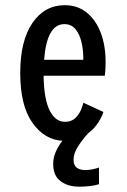

<svg xmlns="http://www.w3.org/2000/svg" viewBox="-20 -532 490 740"><path d="M361.5 113.5V178Q347 183 326 185.2Q305 187.5 285.5 187.5Q241.5 187.5 213.2 166.2Q185 145 185 99.5Q185 74.5 195.5 51.8Q206 29 220.5 10.5Q151.5 7 104.8 -59Q58 -125 58 -250.5Q58 -375 105 -443.5Q152 -512 229.5 -512Q279 -512 314.2 -483.5Q349.5 -455 368.2 -405.8Q387 -356.5 387 -293.5Q387 -274 386 -261Q385 -248 384 -240H148Q149.5 -149.5 171.5 -106Q193.5 -62.5 230.5 -62.5Q255 -62.5 269.8 -76.5Q284.5 -90.5 291.8 -108Q299 -125.5 301.5 -136L378.5 -100.5Q374 -85 359.8 -61.5Q345.5 -38 320.5 -19Q299.5 3.5 281.5 31Q263.5 58.5 263.5 83Q263.5 105.5 276.2 114.5Q289 123.5 308.5 123.5Q321.5 123.5 336.8 120.5Q352 117.5 361.5 113.5ZM228 -439Q160.5 -439 150 -301.5H301V-308.5Q301 -340 294 -370Q287 -400 271 -419.5Q255 -439 228 -439Z"/></svg>

Font: Trispace Condensed
Style: Regular
Weight: 400
Width: 3
Designer: Tyler Finck
Foundry: Etcetera Type Company
Version: Version 1.210; ttfautohint (v1.8.3)